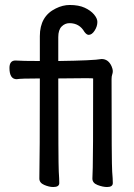

<svg xmlns="http://www.w3.org/2000/svg" viewBox="-20 -734 540 771"><path d="M194 17Q177 17 157.5 8.5Q138 0 138 -17Q140 -103 140 -419Q62 -419 47 -416Q18 -416 18 -461Q18 -491 42 -491Q68 -489 140 -489V-589Q140 -669 204 -700Q232 -714 260 -714Q296 -714 320 -703Q344 -692 357.5 -676Q371 -660 371 -646Q371 -628 360 -611Q349 -594 336 -594Q328 -594 319 -606Q299 -641 259 -641Q241 -641 227.5 -627.5Q214 -614 214 -585V-489Q356 -491 388 -497Q415 -497 428 -468Q433 -456 433 -449Q433 -441 430.5 -434.5Q428 -428 428 -416Q428 -73 430.5 -44.5Q433 -16 433 1Q433 17 410 17Q393 17 372 9Q351 1 351 -17Q351 -29 352.5 -61.5Q354 -94 354 -419Q354 -420 321 -420L214 -419Q214 -79 216 -45Q218 -16 218 1Q218 17 194 17Z"/></svg>

Font: LXGW WenKai Mono Medium
Style: Regular
Weight: 500
Monospace: yes
Designer: LXGW / Fontworks Inc.
Foundry: LXGW / Fontworks Inc.
Version: Version 1.520; June 14, 2025